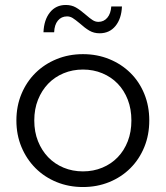

<svg xmlns="http://www.w3.org/2000/svg" viewBox="-20 -748 667 773"><path d="M46 -263Q46 -321 66.5 -370Q87 -419 123 -454.5Q159 -490 208 -510Q257 -530 314 -530Q371 -530 420 -510Q469 -490 505 -454.5Q541 -419 561 -370Q581 -321 581 -263Q581 -205 561 -156Q541 -107 505 -71Q469 -35 420 -15Q371 5 314 5Q257 5 208 -15Q159 -35 123 -71Q87 -107 66.5 -156Q46 -205 46 -263ZM509 -263Q509 -309 494.5 -346.5Q480 -384 454 -411Q428 -438 392 -453Q356 -468 314 -468Q272 -468 236 -453Q200 -438 174 -411Q148 -384 133 -346.5Q118 -309 118 -263Q118 -217 133 -179.5Q148 -142 174 -115Q200 -88 236 -73Q272 -58 314 -58Q356 -58 392 -73Q428 -88 454 -115Q480 -142 494.5 -179.5Q509 -217 509 -263ZM301 -654Q283 -669 272.5 -675.5Q262 -682 250 -682Q227 -682 213 -665Q199 -648 198 -618H155Q157 -668 181 -698Q205 -728 245 -728Q268 -728 285.5 -718Q303 -708 326 -688Q342 -674 353 -667Q364 -660 376 -660Q398 -660 412 -676.5Q426 -693 428 -722H471Q469 -673 445 -643.5Q421 -614 381 -614Q358 -614 340 -624.5Q322 -635 301 -654Z"/></svg>

Font: CMG Sans
Style: Regular
Weight: 400
Designer: Julieta Ulanovsky
Foundry: Julieta Ulanovsky
Version: Version 7.200